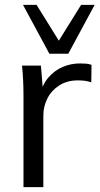

<svg xmlns="http://www.w3.org/2000/svg" viewBox="-20 -773 411 793"><path d="M77 0V-381Q77 -411 75.5 -442Q74 -473 71 -502H149L159 -380L145 -379Q155 -424 180 -453Q205 -482 239 -496.5Q273 -511 310 -511Q325 -511 336.5 -510Q348 -509 358 -505L357 -433Q342 -438 329.5 -439.5Q317 -441 301 -441Q257 -441 224.5 -420Q192 -399 175.5 -366Q159 -333 159 -296V0ZM184 -551 75 -753H131L223 -605L315 -753H371L262 -551Z"/></svg>

Font: Mulish ExtraLight
Style: Regular
Weight: 400
Version: Version 3.603